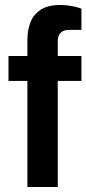

<svg xmlns="http://www.w3.org/2000/svg" viewBox="-20 -751 347 771"><path d="M90 0V-426H14V-526H90V-593Q90 -628 101.5 -659.5Q113 -691 142 -711Q171 -731 223 -731Q238 -731 253.5 -729Q269 -727 283 -723.5Q297 -720 307 -716V-631H257Q235 -631 223.5 -619.5Q212 -608 212 -586V-526H307V-426H212V0Z"/></svg>

Font: Archivo SemiBold
Style: Regular
Weight: 600
Designer: Hector Gatti
Foundry: Omnibus-Type
Version: Version 2.001